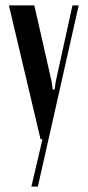

<svg xmlns="http://www.w3.org/2000/svg" viewBox="-20 -515 325 710"><path d="M107 -495 171 -213 175 -184H182L186 -213L248 -495H271L120 175H96L137 0H130L13 -495Z"/></svg>

Font: Moniqa Narrow Heading
Style: Bold
Weight: 700
Width: 4
Designer: Rajesh Rajput
Foundry: Rajesh Rajput
Version: Version 1.000